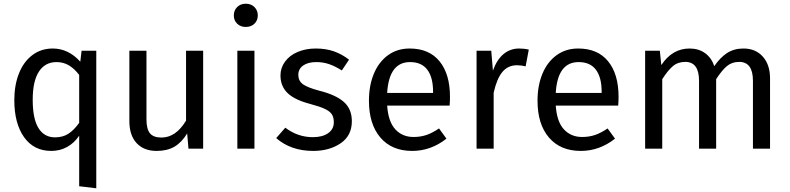

<svg xmlns="http://www.w3.org/2000/svg" viewBox="-20 -800 4249 1033"><path d="M498 -527V213L406 202V-70Q380 -31 341.5 -9.5Q303 12 256 12Q162 12 109.5 -62Q57 -136 57 -261Q57 -342 82 -405Q107 -468 154 -503.5Q201 -539 264 -539Q348 -539 412 -468L419 -527ZM406 -139V-397Q380 -431 350.5 -448.5Q321 -466 284 -466Q223 -466 189.5 -415Q156 -364 156 -263Q156 -161 187 -111Q218 -61 276 -61Q318 -61 348 -80.5Q378 -100 406 -139Z M1073 0H994L987 -82Q957 -33 918 -10.5Q879 12 823 12Q754 12 715 -30Q676 -72 676 -149V-527H768V-159Q768 -105 787 -82.5Q806 -60 849 -60Q926 -60 981 -151V-527H1073Z M1349 0H1257V-527H1349ZM1367 -717Q1367 -690 1349 -672.5Q1331 -655 1302 -655Q1274 -655 1256 -672.5Q1238 -690 1238 -717Q1238 -744 1256 -762Q1274 -780 1302 -780Q1331 -780 1349 -762Q1367 -744 1367 -717Z M1858 -479 1819 -421Q1783 -444 1750.5 -455Q1718 -466 1682 -466Q1637 -466 1611 -447.5Q1585 -429 1585 -397Q1585 -365 1609.5 -347Q1634 -329 1698 -312Q1786 -290 1829.5 -252Q1873 -214 1873 -148Q1873 -70 1812.5 -29Q1752 12 1665 12Q1545 12 1466 -57L1515 -113Q1582 -62 1663 -62Q1715 -62 1745.5 -83.5Q1776 -105 1776 -142Q1776 -169 1765 -185.5Q1754 -202 1727 -214.5Q1700 -227 1648 -241Q1564 -263 1526.5 -300Q1489 -337 1489 -394Q1489 -435 1513.5 -468.5Q1538 -502 1581.5 -520.5Q1625 -539 1679 -539Q1733 -539 1776 -524Q1819 -509 1858 -479Z M2399 -232H2063Q2069 -145 2107 -104Q2145 -63 2205 -63Q2243 -63 2275 -74Q2307 -85 2342 -109L2382 -54Q2298 12 2198 12Q2088 12 2026.5 -60Q1965 -132 1965 -258Q1965 -340 1991.5 -403.5Q2018 -467 2067.5 -503Q2117 -539 2184 -539Q2289 -539 2345 -470Q2401 -401 2401 -279Q2401 -256 2399 -232ZM2310 -306Q2310 -384 2279 -425Q2248 -466 2186 -466Q2073 -466 2063 -300H2310Z M2825 -533 2808 -443Q2784 -449 2762 -449Q2713 -449 2683 -413Q2653 -377 2636 -301V0H2544V-527H2623L2632 -420Q2653 -479 2689 -509Q2725 -539 2773 -539Q2801 -539 2825 -533Z M3306 -232H2970Q2976 -145 3014 -104Q3052 -63 3112 -63Q3150 -63 3182 -74Q3214 -85 3249 -109L3289 -54Q3205 12 3105 12Q2995 12 2933.5 -60Q2872 -132 2872 -258Q2872 -340 2898.5 -403.5Q2925 -467 2974.5 -503Q3024 -539 3091 -539Q3196 -539 3252 -470Q3308 -401 3308 -279Q3308 -256 3306 -232ZM3217 -306Q3217 -384 3186 -425Q3155 -466 3093 -466Q2980 -466 2970 -300H3217Z M4123 -378V0H4031V-365Q4031 -467 3957 -467Q3918 -467 3891 -444.5Q3864 -422 3833 -374V0H3741V-365Q3741 -467 3667 -467Q3627 -467 3600 -444Q3573 -421 3543 -374V0H3451V-527H3530L3538 -450Q3597 -539 3690 -539Q3739 -539 3773.5 -514Q3808 -489 3823 -444Q3854 -490 3891.5 -514.5Q3929 -539 3980 -539Q4045 -539 4084 -495.5Q4123 -452 4123 -378Z"/></svg>

Font: FiraGOUPP
Style: Medium
Weight: 400
Designer: bBox Type
Foundry: bBox Type GmbH
Version: Version 1.001